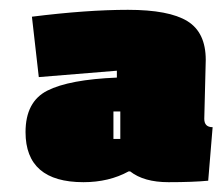

<svg xmlns="http://www.w3.org/2000/svg" viewBox="-20 -659 456 391"><path d="M399 -537 396 -417Q396 -400 413 -400L404 -291Q373 -288 323 -288Q273 -288 245 -310H242Q202 -288 150 -288Q32 -288 32 -390Q32 -452 76.5 -474.5Q121 -497 218 -501V-515L59 -502L45 -625Q157 -639 240.5 -639Q324 -639 361.5 -616Q399 -593 399 -537ZM211 -432V-376H225V-432Z"/></svg>

Font: Passion One Black
Style: Regular
Weight: 900
Designer: Alejandro Lo Celso
Foundry: Fontstage
Version: Version 1.002